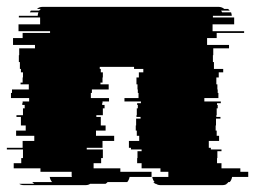

<svg xmlns="http://www.w3.org/2000/svg" viewBox="-22 -540 744 560"><path d="M679 -39H702V-24H655Q653 -14 648 -9H644Q642 -5 638 -4H640Q635 0 626 0H447Q438 0 433 -4H431Q429 -5 425 -9H429Q424 -14 422 -24H469V-39H446V-49H391V-64H378V-79H379V-99H391V-104H360V-109H354V-129H384V-144H377V-159H374V-174H375V-194H388V-199H376V-204H377V-224H380V-234H378V-239H389V-244H341V-254H382V-269H380V-279H379V-294H376V-314H383V-329H396V-339H369V-345H269V-339H272V-329H278V-314H277V-299H271V-294H295V-279H246V-269H243V-254H296V-244H277V-239H276V-234H283V-224H278V-204H259V-199H272V-174H286V-159H258V-144H311V-129H277V-109H231V-104H278V-79H273V-64H251V-49H329V-39H420V-24H356Q354 -14 349 -9H292Q288 -5 286 -4H241Q236 0 227 0H48Q39 0 34 -4H78Q76 -5 72 -9H130Q125 -14 123 -24H188Q187 -25 187 -27V-39H96V-49H18V-64H40V-79H45V-104H-2V-109H44V-129H78V-144H25V-159H53V-174H39V-199H26V-204H45V-224H50V-234H43V-239H44V-244H63V-254H10V-269H13V-279H62V-294H38V-299H44V-314H45V-329H39V-339H36V-359H33V-379H34V-399H80V-409H16V-429H44V-444H124V-449H32V-469H95V-489H33V-494H88Q88 -498 90 -504H65L68 -509H92Q94 -511 95 -512Q96 -513 97 -514H86Q92 -520 103 -520H615Q625 -520 632 -514H643Q646 -512 648 -509H623L626 -504H652Q654 -498 654 -494H599V-489H661V-469H598V-449H690V-444H610V-429H582V-409H646V-399H600V-379H599V-359H602V-339H629V-329H616V-314H609V-294H612V-279H613V-269H615V-254H574V-244H622V-239H611V-234H613V-224H610V-204H609V-199H621V-194H608V-174H607V-159H610V-144H617V-129H587V-109H593V-104H624V-99H612V-79H611V-64H624V-49H679Z"/></svg>

Font: Rubik Glitch
Style: Regular
Weight: 400
Designer: Hubert and Fischer, NaN
Foundry: Hubert and Fischer, NaN
Version: Version 2.200